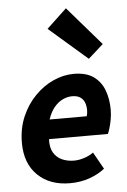

<svg xmlns="http://www.w3.org/2000/svg" viewBox="-57 -867 610 920"><g transform="rotate(-5 248.0 -406.5)"><path d="M242.5 12Q145.6 12 87.3 -44.7Q29.1 -101.4 29.1 -200.5Q29.1 -269.5 53.4 -326Q77.8 -382.5 117.9 -423.5Q158 -464.5 206.9 -486.5Q255.8 -508.5 304.9 -508.5Q364.6 -508.5 400 -483.4Q435.4 -458.2 451.2 -415.9Q467 -373.6 467 -322Q467 -298.3 462.6 -274.6Q458.3 -251 452.7 -232.8Q447.2 -214.7 443.2 -207.3H160.2Q158 -167.2 172.6 -142.4Q187.3 -117.6 213.2 -105.9Q239.1 -94.2 271.2 -94.2Q294.8 -94.2 321 -102.8Q347.2 -111.5 364.5 -124.8L410.3 -43.1Q379.8 -18.6 336.5 -3.3Q293.3 12 242.5 12ZM171.3 -300.7H349.7Q351.7 -307 352.9 -314.1Q354.1 -321.2 354.1 -329.6Q354.1 -349.6 348 -366Q341.9 -382.4 327.4 -392.3Q313 -402.3 288 -402.3Q264.6 -402.3 241.9 -391.2Q219.1 -380 200.7 -357.4Q182.3 -334.7 171.3 -300.7ZM383.9 -574 199.3 -734.2 295.4 -824.7 456.3 -638.7Z"/></g></svg>

Font: Source Sans Variable
Style: Italic
Weight: 200
Italic angle: -11°
Designer: Paul D. Hunt
Foundry: Adobe Systems Incorporated
Version: Version 3.006;hotconv 1.0.111;makeotfexe 2.5.65597